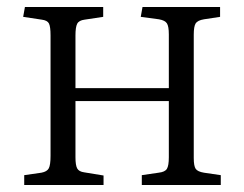

<svg xmlns="http://www.w3.org/2000/svg" viewBox="-20 -527 694 547"><path d="M49 0V-28L98 -35Q114 -38 119 -47.5Q124 -57 124 -83V-426Q124 -451 119.5 -460Q115 -469 99 -471L46 -479L51 -507H274V-479L221 -471Q205 -469 200 -459.5Q195 -450 195 -426V-276H461V-429Q461 -452 455.5 -460.5Q450 -469 433 -472L381 -479L386 -507H607V-479L561 -472Q543 -469 537.5 -460.5Q532 -452 532 -428V-77Q532 -54 537.5 -46Q543 -38 561 -35L609 -28V0H384V-28L432 -35Q450 -37 455.5 -46Q461 -55 461 -79V-239H195V-79Q195 -56 200 -47Q205 -38 220 -36L275 -27V0Z"/></svg>

Font: Literata 36pt Light
Style: Regular
Weight: 300
Designer: Latin by Veronika Burian and Jose Scaglione. Greek by Irene Vlachou. Cyrillic by Vera Evstafieva.
Foundry: TypeTogether
Version: Version 3.002